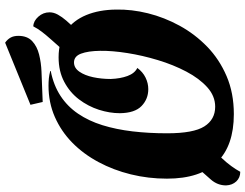

<svg xmlns="http://www.w3.org/2000/svg" viewBox="-124 -785 956 748"><g transform="rotate(-90 354.0 -411.0)"><path d="M58.7 47Q35.7 47 21.2 31.5Q6.7 16 5.7 -8.3Q5.7 -41.3 28.3 -67.3L117.3 -168L182.3 -104L112.3 -25.3Q94.3 -6.3 80.8 12.3Q67.3 31 58.7 47ZM586.3 -562.7 511.3 -619.3 573 -688.7Q591.7 -709.7 603.8 -725.5Q616 -741.3 625.3 -759.3Q646 -758.7 663 -739.7Q680 -720.7 680 -696Q680 -679.7 671 -663.5Q662 -647.3 647.7 -630.7ZM283.3 22Q160.3 22 96.2 -43.3Q32 -108.7 32 -238.7Q32 -311.3 48.7 -379.2Q65.3 -447 96.7 -505.5Q128 -564 172.3 -607.5Q216.7 -651 272.7 -675.5Q328.7 -700 394 -700Q408.3 -700 422.3 -698.7Q436.3 -697.3 451.3 -693.3V-691.3Q395.7 -680.3 354.5 -653.3Q313.3 -626.3 285.2 -585Q257 -543.7 240.3 -490Q223.7 -436.3 216.2 -372.8Q208.7 -309.3 208.7 -238Q208.7 -135.3 235.5 -93Q262.3 -50.7 312.3 -50.7Q353.7 -50.7 388 -81.5Q422.3 -112.3 449 -163Q475.7 -213.7 493.8 -273.7Q512 -333.7 521.3 -392.8Q530.7 -452 530 -499.3Q529.3 -546 519 -573.3Q508.7 -600.7 484.7 -600.7Q463.3 -600.7 448.8 -579.8Q434.3 -559 427.3 -526.5Q420.3 -494 420.3 -457.7Q421.7 -420 432 -392.2Q442.3 -364.3 463.3 -354Q447.7 -332.7 425.8 -322Q404 -311.3 380.7 -311.3Q342 -311.3 314.8 -337.7Q287.7 -364 287 -422Q287 -461.7 300.3 -503.5Q313.7 -545.3 340.8 -581.2Q368 -617 409.2 -638.8Q450.3 -660.7 504.7 -660.7Q566.7 -660.7 607.5 -632.2Q648.3 -603.7 669.2 -553.3Q690 -503 690.7 -436.7Q692 -376.3 676.2 -312.5Q660.3 -248.7 627.7 -189Q595 -129.3 546 -81.8Q497 -34.3 431.3 -6.2Q365.7 22 283.3 22ZM330.7 -722.7 319.7 -770.3 561.7 -869Q574.7 -860 581.5 -847.8Q588.3 -835.7 588.3 -817.3Q588.3 -783 568 -763.8Q547.7 -744.7 515.7 -736.7Q483.7 -728.7 448.7 -727.3Z"/></g></svg>

Font: Sansita Swashed Light
Style: Regular
Weight: 300
Designer: Pablo Cosgaya
Foundry: Omnibus-Type
Version: Version 1.003